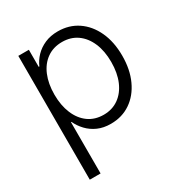

<svg xmlns="http://www.w3.org/2000/svg" viewBox="-174 -659 926 985"><g transform="rotate(-30 289.0 -166.5)"><path d="M72.3 204.1V-529.3H134.8V-428.2H138.7Q151.4 -458 175 -482.7Q198.7 -507.3 232.7 -522.2Q266.6 -537.1 310.1 -537.1Q376.5 -537.1 427 -502.9Q477.5 -468.8 506.1 -407.2Q534.7 -345.7 534.7 -263.7Q534.7 -182.1 506.3 -120.4Q478 -58.6 427.5 -24.2Q377 10.3 310.1 10.3Q267.1 10.3 233.6 -4.6Q200.2 -19.5 176.5 -44.7Q152.8 -69.8 139.2 -99.6H136.2V204.1ZM301.8 -48.3Q352.5 -48.3 390.4 -75.2Q428.2 -102.1 449 -150.6Q469.7 -199.2 469.7 -264.2Q469.7 -329.1 449 -377.4Q428.2 -425.8 390.6 -452.4Q353 -479 301.8 -479Q249.5 -479 211.7 -452.1Q173.8 -425.3 153.6 -377Q133.3 -328.6 133.3 -264.2Q133.3 -200.2 153.8 -151.4Q174.3 -102.5 211.9 -75.4Q249.5 -48.3 301.8 -48.3Z"/></g></svg>

Font: Inter 24pt Light
Style: Regular
Weight: 300
Designer: Rasmus Andersson
Foundry: rsms
Version: Version 4.001;git-66647c0bb